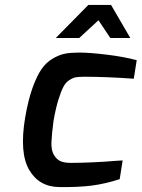

<svg xmlns="http://www.w3.org/2000/svg" viewBox="-20 -752 574 778"><path d="M206 -598 338 -732H430L508 -598H427L379 -670L301 -598ZM82 -276Q94 -346 111.5 -395Q129 -444 148 -471.5Q167 -499 193.5 -514.5Q220 -530 243.5 -534.5Q267 -539 300 -539Q343 -539 413 -530.5Q483 -522 534 -508L522 -433Q411 -441 323 -441Q300 -441 288 -439Q276 -437 261 -427.5Q246 -418 236.5 -399.5Q227 -381 216.5 -347.5Q206 -314 197 -263Q190 -210 188.5 -177Q187 -144 198 -125Q209 -106 225 -99Q241 -92 267 -92Q308 -92 360.5 -94.5Q413 -97 445 -100L477 -102L465 -26Q406 -7 352 0Q298 7 220 6Q138 5 98 -64Q58 -133 82 -276Z"/></svg>

Font: Exo
Style: DemiBoldItalic
Weight: 600
Designer: Natanael Gama
Version: Version 1